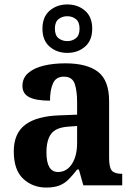

<svg xmlns="http://www.w3.org/2000/svg" viewBox="-20 -834 600 864"><path d="M188 10Q127 10 84.5 -29.5Q42 -69 42 -153Q42 -234 94 -273Q146 -312 250 -315L327 -318V-374Q327 -426 316 -457.5Q305 -489 267 -489Q232 -489 218.5 -459Q205 -429 205 -381Q143 -381 112 -396.5Q81 -412 81 -447Q81 -483 107 -505.5Q133 -528 176.5 -538.5Q220 -549 274 -549Q372 -549 421.5 -510.5Q471 -472 471 -378V-123Q471 -81 483 -66.5Q495 -52 527 -52H530V0H355L335 -71H327Q306 -44 288 -26Q270 -8 246.5 1Q223 10 188 10ZM241 -60Q280 -60 303.5 -96Q327 -132 327 -191V-267L286 -264Q231 -260 210 -231.5Q189 -203 189 -148Q189 -60 241 -60ZM283 -596Q236 -596 203.5 -624Q171 -652 171 -705Q171 -758 203.5 -786Q236 -814 283 -814Q330 -814 362.5 -786Q395 -758 395 -705Q395 -652 362.5 -624Q330 -596 283 -596ZM283 -649Q305 -649 321.5 -662Q338 -675 338 -705Q338 -735 321.5 -748Q305 -761 283 -761Q260 -761 243.5 -748Q227 -735 227 -705Q227 -675 243.5 -662Q260 -649 283 -649Z"/></svg>

Font: Noto Serif Tamil SemiCondensed
Style: Bold Italic
Weight: 700
Width: 4
Italic angle: -12°
Designer: Indian Type Foundry, Tom Grace, and the Monotype Design Team
Foundry: Monotype Imaging Inc.
Version: Version 2.003; ttfautohint (v1.8.4.7-5d5b)